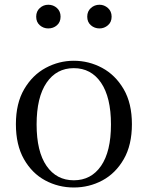

<svg xmlns="http://www.w3.org/2000/svg" viewBox="-20 -792 636 826"><path d="M297.5 14.6Q231.2 14.6 174.4 -15.9Q117.6 -46.5 83 -107.4Q48.4 -168.3 48.4 -257.8Q48.4 -347.6 84.1 -408.5Q119.7 -469.3 176.7 -500Q233.7 -530.6 297.5 -530.6Q362.2 -530.6 419.2 -500.1Q476.2 -469.5 511.9 -408.7Q547.5 -347.8 547.5 -257.8Q547.5 -168 512.4 -107.2Q477.3 -46.3 420.5 -15.8Q363.7 14.6 297.5 14.6ZM297.5 -16.4Q372 -16.4 414.7 -78.2Q457.4 -140.1 457.4 -256.6Q457.4 -373.4 414.7 -436.1Q372 -498.8 297.5 -498.8Q223.1 -498.8 180.3 -436.1Q137.5 -373.4 137.5 -256.6Q137.5 -140.1 180.3 -78.2Q223.1 -16.4 297.5 -16.4ZM187.7 -669.7Q166.9 -669.7 151.3 -683.3Q135.7 -696.9 135.7 -720.3Q135.7 -743.4 151.3 -757.5Q166.9 -771.6 187.7 -771.6Q209.4 -771.6 225 -757.5Q240.6 -743.4 240.6 -720.3Q240.6 -696.9 225 -683.3Q209.4 -669.7 187.7 -669.7ZM408.2 -669.7Q386.7 -669.7 371 -683.3Q355.3 -696.9 355.3 -720.3Q355.3 -743.4 371 -757.5Q386.7 -771.6 408.2 -771.6Q428.4 -771.6 444.3 -757.5Q460.2 -743.4 460.2 -720.3Q460.2 -696.9 444.3 -683.3Q428.4 -669.7 408.2 -669.7Z"/></svg>

Font: Noto Serif HK
Style: Regular
Weight: 200
Designer: Ryoko NISHIZUKA 西塚涼子 (kana & ideographs); Frank Grießhammer (Latin, Greek & Cyrillic); Wenlong ZHANG 张文龙 (bopomofo); San
Foundry: Adobe
Version: Version 2.001;hotconv 1.1.0;makeotfexe 2.6.0